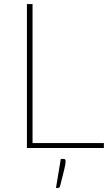

<svg xmlns="http://www.w3.org/2000/svg" viewBox="-20 -723 542 938"><path d="M487.5 -24V0H111.5V-703H139V-24ZM291 53.5Q296.5 53.5 298.5 56.5Q300.5 59.5 300.5 65.5Q300.5 71 299 80.5Q297.5 90 294 104.2Q290.5 118.5 285.5 138.8Q280.5 159 273.5 186Q272 190.5 269.8 192.8Q267.5 195 262 195H253.5L277 53.5Z"/></svg>

Font: Lato ExtraLight
Style: Regular
Weight: 275
Designer: Lukasz Dziedzic with Adam Twardoch and Botio Nikoltchev
Foundry: tyPoland Lukasz Dziedzic
Version: Version 2.015; 2015-08-06; http://www.latofonts.com/